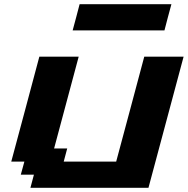

<svg xmlns="http://www.w3.org/2000/svg" viewBox="-20 -895 895 915"><path d="M125 0H687.5Q715.3 -104 771.2 -312.3Q827.1 -520.5 855 -625H667.5Q645.5 -542 600.8 -375.2Q556.2 -208.5 533.7 -125H283.7L300.3 -187.5H237.8L355 -625H167.5Q145.5 -542 100.8 -375Q56.2 -208 33.7 -125H96.2L79.1 -62.5H141.6ZM326.2 -750H763.7Q769 -770.5 780 -812.5Q791 -854.5 796.9 -875H359.4Q354 -854 343 -812.5Q332 -771 326.2 -750Z"/></svg>

Font: Faithful 32x
Style: SemiboldOblique
Weight: 400
Foundry: Faithful Resource Pack
Version: Version 1.0; January 27, 2023